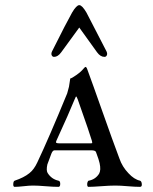

<svg xmlns="http://www.w3.org/2000/svg" viewBox="-20 -723 595 746"><path d="M270 -337Q249 -285 199 -176Q196 -170 199 -168Q202 -166 212 -166H329Q337 -166 338 -167Q339 -168 337 -176Q331 -198 282 -337Q279 -345 277.5 -347Q276 -349 274.5 -347Q273 -345 270 -337ZM37 3Q31 3 31.5 -8Q32 -19 37 -21Q73 -33 94 -50Q112 -64 125 -92Q170 -187 241 -360Q245 -373 248 -386Q249 -391 250 -399Q251 -407 252 -412L253 -418Q259 -419 276 -431Q293 -443 298 -449Q310 -463 312 -463Q316 -463 319 -454Q339 -400 378.5 -288Q418 -176 444 -107Q455 -75 479 -50Q501 -26 524 -21Q530 -19 531 -8Q532 3 524 3Q505 3 476 0.5Q447 -2 428 -2Q407 -2 373.5 0.5Q340 3 324 3Q320 3 319 -3Q318 -9 320 -15Q322 -21 325 -21Q351 -26 365 -48Q373 -62 367 -89Q365 -100 353 -132Q351 -139 334 -139H192Q185 -139 180 -127Q165 -87 164 -84Q159 -61 165 -51Q180 -27 207 -21Q214 -20 214 -8.5Q214 3 207 3Q187 3 157 0.5Q127 -2 108 -2Q94 -2 72 0.5Q50 3 37 3ZM218 -520Q205 -502 190 -502Q184 -502 181 -508Q178 -514 182 -523Q239 -637 260 -674Q277 -703 288 -703Q299 -703 316 -674L394 -523Q398 -514 395 -508Q392 -502 386 -502Q370 -502 357 -520Q317 -575 288 -616Z"/></svg>

Font: EB Garamond
Style: SC
Weight: 400
Version: Version 000.010